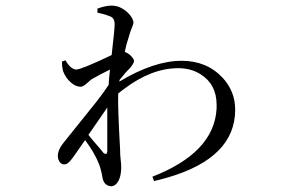

<svg xmlns="http://www.w3.org/2000/svg" viewBox="-20 -602 1040 686"><path d="M349.6 -55.7Q362.3 -45.9 363.3 -61.5V-217.8Q304.7 -132.8 295.9 -120.1Q309.6 -102.5 337.9 -70.3Q346.7 -58.6 349.6 -55.7ZM407.2 -316.4 406.2 -310.5Q530.3 -384.8 628.9 -384.8Q718.8 -384.8 775.4 -324.2Q820.3 -275.4 820.3 -210Q820.3 -38.1 579.1 32.2Q555.7 39.1 530.3 44.9L524.4 29.3Q745.1 -56.6 753.9 -213.9Q753.9 -220.7 753.9 -227.5Q753.9 -300.8 696.3 -336.9Q662.1 -358.4 617.2 -358.4Q520.5 -358.4 421.9 -283.2Q411.1 -275.4 402.3 -267.6Q400.4 -221.7 409.2 -66.4Q409.2 -62.5 409.2 -60.5Q409.2 -49.8 411.1 -32.2Q413.1 -14.6 413.1 -5.9Q413.1 41 391.6 58.6Q383.8 63.5 377 63.5Q352.5 61.5 346.7 35.2Q340.8 1 333 -17.6Q318.4 -54.7 284.2 -101.6L241.2 -40Q224.6 -17.6 215.8 -15.6Q212.9 -14.6 210 -14.6Q193.4 -14.6 187.5 -36.1Q186.5 -42 186.5 -46.9Q187.5 -67.4 206.1 -90.8Q320.3 -232.4 325.2 -239.3Q349.6 -270.5 368.2 -298.8Q369.1 -320.3 373 -353.5Q336.9 -335.9 306.6 -318.4Q301.8 -314.5 293 -306.6Q278.3 -293 269.5 -292Q242.2 -292 217.8 -324.2Q209 -336.9 205.1 -348.6Q201.2 -364.3 201.2 -381.8L213.9 -386.7Q232.4 -354.5 252 -353.5Q270.5 -353.5 378.9 -405.3Q389.6 -496.1 389.6 -516.6Q389.6 -536.1 375 -543Q373 -543.9 372.1 -543.9Q353.5 -551.8 328.1 -556.6V-571.3Q357.4 -582 378.9 -582Q413.1 -582 442.4 -550.8Q456.1 -534.2 457 -521.5Q457 -516.6 445.3 -487.3Q442.4 -476.6 439.5 -467.8Q432.6 -449.2 425.8 -417L427.7 -416Q447.3 -407.2 457 -390.6Q459 -386.7 459 -383.8Q458 -374 441.4 -355.5Q428.7 -343.8 407.2 -316.4Z"/></svg>

Font: GenYoMin JP Regular
Style: Regular
Weight: 400
Version: Version 1.001;PS 1;hotconv 16.6.51;makeotf.lib2.5.65220 DEVE